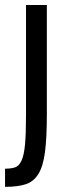

<svg xmlns="http://www.w3.org/2000/svg" viewBox="-23 -559 280 761"><path d="M80.1 -539.3V-102.9Q80.1 -28.4 76.1 14.1Q72.1 56.6 62.2 77.8Q52.3 99 36.7 104.3Q21.1 109.6 -3 109.6V181.6Q46.7 181.6 78.4 171.4Q110 161.3 129.1 130.6Q148.1 100 155.4 43.1Q162.7 -13.9 162.7 -107.4V-539.3Z"/></svg>

Font: Secuela Black
Style: Regular
Weight: 900
Designer: Fernando Haro
Foundry: deFharo
Version: Version 1.704